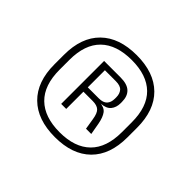

<svg xmlns="http://www.w3.org/2000/svg" viewBox="-97 -768 607 607"><g transform="rotate(45 206.0 -465.0)"><path d="M206.5 -281Q128.5 -281 85.8 -323Q43 -365 43 -443V-485.5Q43 -563.5 85.8 -605.5Q128.5 -647.5 206.5 -647.5Q284.5 -647.5 327 -605.5Q369.5 -563.5 369.5 -485.5V-443Q369.5 -365 327 -323Q284.5 -281 206.5 -281ZM206.5 -302.5Q274 -302.5 309.8 -337.8Q345.5 -373 345.5 -442.5V-486Q345.5 -555.5 309.8 -590.5Q274 -625.5 206.5 -625.5Q138.5 -625.5 102.5 -590.5Q66.5 -555.5 66.5 -486V-442.5Q66.5 -373 102.5 -337.8Q138.5 -302.5 206.5 -302.5ZM257.5 -369.5 251.5 -406.5Q248 -429.5 238.8 -438Q229.5 -446.5 210.5 -446.5H162V-466H218.5Q237.5 -466 246.2 -475.2Q255 -484.5 255 -501.5V-507.5Q255 -523 246.8 -532.8Q238.5 -542.5 218 -542.5H161.5V-561.5H220Q250 -561.5 264 -548.2Q278 -535 278 -509.5V-504Q278 -485 267.8 -472.5Q257.5 -460 234 -458.5L232.5 -455.5L227 -459.5Q251 -458 260.2 -445.5Q269.5 -433 274 -409L281 -369.5ZM146.5 -369.5V-561.5H169V-459.5V-451.5V-369.5Z"/></g></svg>

Font: Anek Bangla ExtraLight
Style: Regular
Weight: 250
Designer: Sulekha Rajkumar (Bangla), Yesha Goshar (Latin)
Foundry: Ek Type
Version: Version 1.003